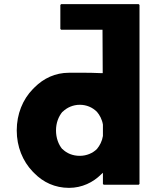

<svg xmlns="http://www.w3.org/2000/svg" viewBox="-20 -887 756 929"><path d="M282 -346H283C304 -367 334 -380 366 -380C398 -380 427 -368 449 -346C462 -331 474 -309 478 -284V-229C474 -204 463 -183 449 -166C429 -146 399 -133 366 -133C332 -133 303 -145 282 -166H281C263 -188 251 -219 251 -256C251 -292 263 -323 282 -346ZM655 3V-863L651 -867H276L272 -863V-747L276 -743H476L477 -533H472C409 -536 341 -535 314 -535C247 -535 191 -508 147 -464L139 -456C90 -406 61 -335 61 -256C61 -177 90 -107 138 -57L146 -49C189 -5 246 22 314 22C377 22 431 -5 469 -43L478 -51V3L482 7H651Z"/></svg>

Font: Hussar Woodtype
Style: Bd
Weight: 900
Foundry: Cannot Into Space Fonts
Version: Version 1.07